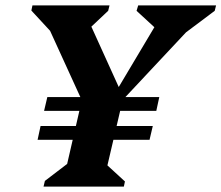

<svg xmlns="http://www.w3.org/2000/svg" viewBox="-20 -690 819 710"><path d="M294 -294 136 -640 181 -559 96 -651 100 -670H385L380 -650L276 -552L294 -644L426 -353H410L578 -635L586 -557L485 -650L491 -670H779L774 -650L654 -560L734 -641L409 -294ZM141 0 146 -21 273 -118 218 -39 285 -330H436L368 -39L333 -119L442 -19L438 0ZM119 -173 130 -224H545L533 -173ZM143 -280 155 -331H569L558 -280Z"/></svg>

Font: Platypi Light SemiBold
Style: Italic
Weight: 600
Italic angle: -13°
Version: Version 1.200